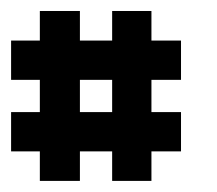

<svg xmlns="http://www.w3.org/2000/svg" viewBox="-20 -388 391 346"><path d="M0 -115.2V-165V-186H51.8V-244.1H0V-314.9H51.8V-368.2H124V-314.9H182.1V-368.2H252.9V-314.9H306.2V-244.1H252.9V-186H306.2V-115.2H252.9V-62H182.1V-115.2H124V-62H51.8V-115.2ZM124 -186H182.1V-244.1H124Z"/></svg>

Font: Wyoming
Style: Regular
Weight: 400
Designer: Old Hat Creative
Version: Version 2.00 2016